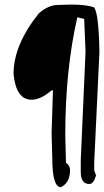

<svg xmlns="http://www.w3.org/2000/svg" viewBox="-20 -778 446 823"><path d="M383.8 -746.1Q403.3 -717.8 406.2 -555.7L383.8 -81.1V-47.9L390.6 -29.3H392.6Q381.8 10.7 363.3 10.7Q326.2 10.7 326.2 -41V-92.8L346.7 -557.6L340.8 -697.3Q324.2 -700.2 311.5 -704.1Q259.8 -478.5 259.8 -199.2L262.7 -80.1Q280.3 -69.3 280.3 -48.8Q280.3 4.9 241.2 24.4Q204.1 24.4 204.1 -98.6L201.2 -209L207 -390.6H201.2Q154.3 -350.6 115.2 -350.6Q48.8 -350.6 38.1 -460.9Q38.1 -585 145.5 -719.7Q186.5 -756.8 228.5 -756.8Q340.8 -762.7 383.8 -746.1Z"/></svg>

Font: Sue Ellen Francisco 
Style: Regular
Weight: 400
Designer: Kimberly Geswein
Foundry: Kimberly Geswein
Version: Version 1.002 2007